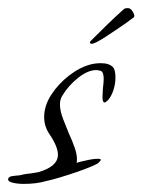

<svg xmlns="http://www.w3.org/2000/svg" viewBox="-67 -412 352 474"><path d="M-8 42Q-24 42 -36 39Q-47 36 -47 31Q-47 23 -31 22Q-16 21 -11 19Q-2 17 10 16Q21 14 28 13Q76 -1 76 -30Q76 -50 55 -81Q42 -100 42 -123Q42 -151 59.5 -178Q77 -205 103.5 -225.5Q130 -246 157 -253Q169 -256 182 -256Q203 -256 212 -246Q218 -240 218 -220Q218 -205 213 -189.5Q208 -174 199 -164Q194 -159 191 -159Q186 -159 186 -173L187 -193Q188 -201 188.5 -207Q189 -213 189 -217Q189 -234 182 -237Q174 -239 171 -239Q150 -239 126 -220Q102 -201 87 -176Q81 -167 81 -154Q81 -138 89.5 -116.5Q98 -95 102 -85Q112 -63 117.5 -47Q123 -31 123 -19Q123 -13 122 -10Q127 -12 146 -16Q163 -20 175 -20Q182 -20 182 -17Q182 -16 176 -10Q173 -7 157.5 -0.5Q142 6 121.5 13Q101 20 81 26Q61 32 47 35Q23 42 -8 42ZM160 -304Q155 -304 155 -307Q155 -309 157 -311Q174 -328 196 -349.5Q218 -371 236 -387Q240 -391 242.5 -391.5Q245 -392 249 -392Q256 -392 261.5 -382Q267 -372 263 -369Q246 -356 228 -344Q210 -332 192 -320Q167 -304 160 -304Z"/></svg>

Font: Allison
Style: Regular
Weight: 400
Designer: Robert E. Leuschke
Foundry: Robert E. Leuschke
Version: Version 1.010; ttfautohint (v1.8.3)